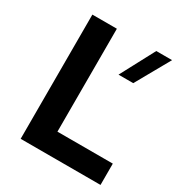

<svg xmlns="http://www.w3.org/2000/svg" viewBox="-166 -819 880 937"><g transform="rotate(30 274.0 -351.0)"><path d="M85 0H535V-120H223V-700H85ZM342 -510H425L533 -702H444Z"/></g></svg>

Font: Gully SemiBold
Style: Regular
Weight: 600
Designer: jaikishan Patel
Foundry: MagicType
Version: Version 1.000;Glyphs 3.2 (3242)